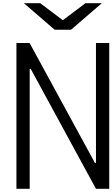

<svg xmlns="http://www.w3.org/2000/svg" viewBox="-20 -1187 707 1207"><path d="M323.6 -1000 130.2 -1166.7H233.1L375 -1059.9L516.9 -1166.7H619.8L426.4 -1000ZM166.7 0H83.3V-916.7H166L576.8 -162.8H583.3V-916.7H666.7V0H583.3L173.2 -753.9H166.7Z"/></svg>

Font: Monoid
Style: Regular
Weight: 400
Width: 4
Monospace: yes
Designer: Andreas Larsen (@larsenwork)
Version: Version 0.61